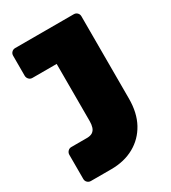

<svg xmlns="http://www.w3.org/2000/svg" viewBox="-175 -610 792 891"><g transform="rotate(-30 221.0 -165.0)"><path d="M46 190Q35 190 27.5 182.5Q20 175 20 164V35Q20 24 27.5 16Q35 8 46 8H129Q149 8 160 0.5Q171 -7 175.5 -21Q180 -35 180 -53V-360H50Q39 -360 31.5 -368Q24 -376 24 -387V-494Q24 -505 31.5 -512.5Q39 -520 50 -520H364Q375 -520 382.5 -512.5Q390 -505 390 -494V-53Q390 23 360.5 77Q331 131 278 160.5Q225 190 155 190Z"/></g></svg>

Font: Rubik ExtraBold
Style: Regular
Weight: 800
Designer: Hubert and Fischer
Foundry: Hubert and Fischer
Version: Version 2.300;gftools[0.9.30]